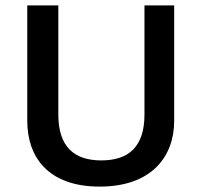

<svg xmlns="http://www.w3.org/2000/svg" viewBox="-20 -680 745 711"><path d="M196 -660H81V-232C81 -101 156 11 349 11C542 11 625 -101 625 -232V-660H515V-256C515 -135 455 -86 355 -86C256 -86 196 -135 196 -256Z"/></svg>

Font: Quattrocento Sans
Style: Bold
Weight: 700
Designer: Pablo Impallari
Foundry: Pablo Impallari, Igino Marini, Brenda Gallo
Version: Version 2.000